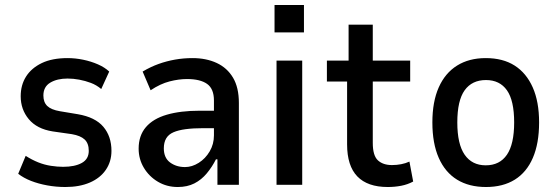

<svg xmlns="http://www.w3.org/2000/svg" viewBox="-20 -741 2236 770"><path d="M242 9Q205 9 169.5 2.5Q134 -4 104.5 -15.5Q75 -27 53 -44L83 -116Q108 -100 133 -90Q158 -80 184 -76Q210 -72 233 -72Q280 -72 308 -87.5Q336 -103 336 -136Q336 -166 319.5 -181.5Q303 -197 268 -203L191 -214Q128 -224 95.5 -263Q63 -302 63 -355Q63 -400 84.5 -434Q106 -468 147.5 -488Q189 -508 251 -508Q282 -508 313.5 -501.5Q345 -495 372.5 -483Q400 -471 418 -454L386 -384Q367 -400 344.5 -408.5Q322 -417 298 -421.5Q274 -426 251 -426Q209 -426 181.5 -409.5Q154 -393 154 -358Q154 -331 169.5 -316Q185 -301 220 -295L292 -283Q362 -271 394.5 -232.5Q427 -194 427 -136Q427 -93 404.5 -60Q382 -27 340.5 -9Q299 9 242 9Z M693 9Q649 9 613.5 -12Q578 -33 557 -68Q536 -103 536 -145Q536 -197 565 -231Q594 -265 649 -281Q704 -297 781 -297H852V-227H796Q755 -227 725 -223Q695 -219 675.5 -210.5Q656 -202 646.5 -186Q637 -170 637 -146Q637 -108 662 -89.5Q687 -71 722 -71Q750 -71 777 -88Q804 -105 821 -134Q838 -163 838 -198V-338Q838 -385 810.5 -404.5Q783 -424 730 -424Q697 -424 660 -414.5Q623 -405 584 -379L552 -454Q584 -473 616 -484.5Q648 -496 682 -502Q716 -508 752 -508Q807 -508 849 -488.5Q891 -469 914.5 -429.5Q938 -390 938 -328V0H852V-102H846Q831 -72 809.5 -46Q788 -20 759.5 -5.5Q731 9 693 9Z M1081 -611V-721H1199V-611ZM1089 0V-498H1192V0Z M1535 9Q1454 9 1413 -33.5Q1372 -76 1372 -162V-414H1291V-498H1378V-642H1475V-498H1625V-414H1475V-168Q1475 -117 1495.5 -98Q1516 -79 1552 -79Q1571 -79 1589 -82.5Q1607 -86 1622 -93L1637 -13Q1615 -1 1589 4Q1563 9 1535 9Z M1929 9Q1861 9 1813 -20.5Q1765 -50 1739.5 -108Q1714 -166 1714 -250Q1714 -333 1739.5 -390.5Q1765 -448 1813 -478Q1861 -508 1928 -508Q1997 -508 2044 -478Q2091 -448 2116.5 -390.5Q2142 -333 2142 -250Q2142 -166 2117 -108Q2092 -50 2044.5 -20.5Q1997 9 1929 9ZM1928 -78Q1984 -78 2013 -120.5Q2042 -163 2042 -250Q2042 -338 2013 -379Q1984 -420 1929 -420Q1873 -420 1843.5 -379Q1814 -338 1814 -250Q1814 -163 1843.5 -120.5Q1873 -78 1928 -78Z"/></svg>

Font: Nunito Sans 7pt Condensed SemiBold
Style: Regular
Weight: 600
Width: 3
Designer: Vernon Adams
Foundry: Vernon Adams
Version: Version 3.101;gftools[0.9.27]